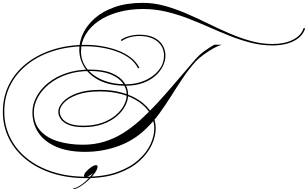

<svg xmlns="http://www.w3.org/2000/svg" viewBox="-67 -989 2156 1344"><path d="M784 -701 779 -710Q804 -727 838 -736.5Q872 -746 909 -746Q971 -746 1011.5 -725.5Q1052 -705 1071.5 -672Q1091 -639 1091 -600Q1091 -563 1073 -526Q1055 -489 1020 -458Q985 -427 933 -408Q881 -389 813 -389Q705 -389 632.5 -424.5Q560 -460 524 -517.5Q488 -575 488 -641Q488 -698 515 -755.5Q542 -813 597 -861.5Q652 -910 736 -939.5Q820 -969 934 -969Q1010 -969 1086 -948Q1162 -927 1237.5 -894.5Q1313 -862 1388 -825Q1463 -788 1538.5 -755.5Q1614 -723 1689.5 -702Q1765 -681 1841 -681Q1925 -681 1984 -711Q2043 -741 2058 -792L2069 -791Q2053 -735 1992 -703Q1931 -671 1840 -671Q1764 -671 1690.5 -689.5Q1617 -708 1544 -737Q1471 -766 1397.5 -798.5Q1324 -831 1249 -860Q1174 -889 1095.5 -907.5Q1017 -926 934 -926Q841 -926 761.5 -904Q682 -882 623.5 -842Q565 -802 532.5 -747.5Q500 -693 500 -629Q500 -562 540.5 -510Q581 -458 652 -428.5Q723 -399 814 -399Q888 -399 948.5 -426Q1009 -453 1045 -498.5Q1081 -544 1081 -600Q1081 -662 1034 -699.5Q987 -737 909 -737Q872 -737 839.5 -727.5Q807 -718 784 -701ZM514 24Q592 24 660.5 3.5Q729 -17 791 -55Q853 -93 912.5 -146.5Q972 -200 1032.5 -265.5Q1093 -331 1157.5 -407Q1222 -483 1294 -566Q1329 -607 1366 -633Q1403 -659 1433 -676H1485Q1458 -668 1424 -649Q1390 -630 1357.5 -606Q1325 -582 1302 -558Q1254 -504 1213 -443Q1172 -382 1132.5 -319Q1093 -256 1049.5 -196Q1006 -136 951 -84Q869 -5 759 34.5Q649 74 529 74Q407 74 324.5 37.5Q242 1 201 -61.5Q160 -124 160 -203Q160 -259 188.5 -312Q217 -365 269.5 -408Q322 -451 396.5 -476.5Q471 -502 562 -502Q656 -502 715 -477Q774 -452 802 -412Q830 -372 830 -326Q830 -287 809 -247Q788 -207 748 -173.5Q708 -140 650 -119.5Q592 -99 517 -99Q453 -99 414 -115Q375 -131 358 -156Q341 -181 341 -207Q341 -240 373 -275.5Q405 -311 470 -335.5Q535 -360 633 -360Q717 -360 788 -340Q859 -320 912 -283.5Q965 -247 994 -198Q1023 -149 1023 -90Q1023 -35 995 25.5Q967 86 908 139Q849 192 756.5 225Q664 258 534 258Q406 258 299.5 224Q193 190 115.5 127.5Q38 65 -4.5 -20Q-47 -105 -47 -208Q-47 -310 -4.5 -395.5Q38 -481 116 -543.5Q194 -606 300.5 -640.5Q407 -675 534 -675Q588 -675 645.5 -665.5Q703 -656 755.5 -636.5Q808 -617 848 -586.5Q888 -556 909 -514L899 -511Q879 -552 840 -581Q801 -610 750 -628.5Q699 -647 643.5 -656Q588 -665 534 -665Q409 -665 304.5 -631.5Q200 -598 123.5 -537Q47 -476 5 -392.5Q-37 -309 -37 -208Q-37 -108 5 -24Q47 60 123 120.5Q199 181 303.5 214.5Q408 248 534 248Q662 248 752.5 215.5Q843 183 901 131.5Q959 80 986 21.5Q1013 -37 1013 -90Q1013 -146 984.5 -193.5Q956 -241 905 -276Q854 -311 784.5 -330Q715 -349 632 -349Q537 -349 474.5 -326Q412 -303 381.5 -270.5Q351 -238 351 -208Q351 -184 367 -161Q383 -138 419.5 -123.5Q456 -109 517 -109Q589 -109 645 -128.5Q701 -148 740 -180Q779 -212 799.5 -250.5Q820 -289 820 -326Q820 -369 792.5 -407Q765 -445 708 -468.5Q651 -492 562 -492Q472 -492 400 -467Q328 -442 276.5 -400Q225 -358 197.5 -306.5Q170 -255 170 -203Q170 -123 216 -73Q262 -23 340 0.5Q418 24 514 24ZM616 177Q616 194 598.5 219.5Q581 245 554.5 270Q528 295 499.5 313.5Q471 332 449 335L443 331Q475 326 514.5 295Q554 264 586 221Q571 234 556.5 242Q542 250 531 250Q521 250 521 242Q521 229 536.5 211.5Q552 194 572 180.5Q592 167 605 167Q616 167 616 177Z"/></svg>

Font: Ballet
Style: Regular
Weight: 400
Designer: Maximiliano R. Sproviero
Foundry: Omnibus-Type
Version: Version 1.100